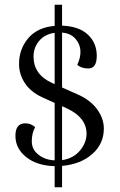

<svg xmlns="http://www.w3.org/2000/svg" viewBox="-20 -687 503 808"><path d="M121.1 -449.2Q121.1 -373 199.2 -337.9L210 -333V-548.8Q168 -543 144.5 -514.6Q121.1 -486.3 121.1 -449.2ZM263.2 -230 241.2 -240.2V-13.2Q288.1 -20 315.9 -52.7Q343.8 -85.4 344.2 -124Q344.2 -191.9 263.2 -230ZM86.9 -168Q109.9 -168 127.9 -151.9Q113.8 -127 113.8 -92.8Q113.3 -58.6 141.6 -36.1Q169.9 -13.7 210 -12.2V-253.9L157.2 -277.8Q109.4 -299.8 84.5 -337.4Q60.1 -375 60.1 -418Q60.1 -480 98.6 -525.9Q137.2 -571.8 210 -578.1V-667H241.2V-579.1Q313 -576.2 350.1 -541Q387.2 -505.9 387.2 -452.1Q387.2 -398.4 351.1 -398.9Q322.3 -398.9 305.2 -414.1Q335.4 -479.5 297.9 -523.4Q277.8 -546.9 241.2 -549.8V-318.8L306.2 -290Q360.4 -266.1 388.7 -227.1Q417 -188 417 -146Q417 -82 368.7 -39.1Q320.3 3.9 241.2 11.2V101.1H210V12.2Q135.7 10.3 90.3 -25.9Q44.9 -62 44.9 -115.2Q44.9 -168.5 86.9 -168Z"/></svg>

Font: Arapey-Regular
Style: Regular
Weight: 400
Designer: Eduardo Rodriguez Tunni
Foundry: Eduardo Rodriguez Tunni
Version: Version 1.002